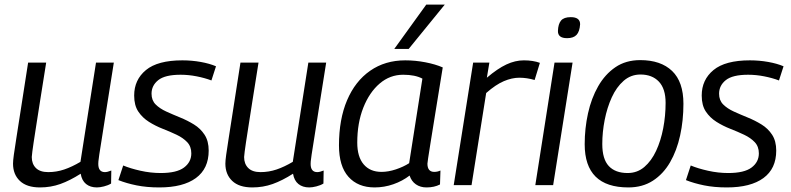

<svg xmlns="http://www.w3.org/2000/svg" viewBox="-20 -810 3462 840"><path d="M155 10Q97 10 67 -18.5Q37 -47 37 -94Q37 -107 40.5 -132.5Q44 -158 51.5 -205.5Q59 -253 71.5 -333.5Q84 -414 103 -536H182Q166 -435 155 -366Q144 -297 137.5 -254Q131 -211 127 -186Q123 -161 121.5 -147Q120 -133 119 -123Q119 -93 137 -75Q155 -57 191 -57Q227 -57 261 -68.5Q295 -80 332 -102L400 -536H478Q458 -412 445.5 -331.5Q433 -251 425.5 -204Q418 -157 414.5 -134.5Q411 -112 410.5 -104Q410 -96 410 -93Q410 -57 439 -57Q450 -57 467 -64L466 -7Q453 1 435 5.5Q417 10 404 10Q375 10 356.5 -5Q338 -20 333 -50Q286 -20 244 -5Q202 10 155 10Z M498 -22 519 -86Q550 -73 594.5 -63Q639 -53 683 -53Q753 -53 785 -77Q817 -101 817 -139Q817 -169 799 -188Q781 -207 752.5 -220.5Q724 -234 692 -246.5Q660 -259 631.5 -277Q603 -295 585 -322Q567 -349 567 -392Q567 -461 618.5 -503.5Q670 -546 778 -546Q819 -546 858 -539Q897 -532 925 -520L905 -458Q876 -469 840.5 -476Q805 -483 770 -483Q702 -483 672.5 -459.5Q643 -436 643 -400Q643 -371 661 -353Q679 -335 707.5 -322Q736 -309 768 -296Q800 -283 828.5 -265.5Q857 -248 875 -220.5Q893 -193 893 -151Q893 -72 837 -31Q781 10 677 10Q622 10 577.5 1Q533 -8 498 -22Z M1084 10Q1026 10 996 -18.5Q966 -47 966 -94Q966 -107 969.5 -132.5Q973 -158 980.5 -205.5Q988 -253 1000.5 -333.5Q1013 -414 1032 -536H1111Q1095 -435 1084 -366Q1073 -297 1066.5 -254Q1060 -211 1056 -186Q1052 -161 1050.5 -147Q1049 -133 1048 -123Q1048 -93 1066 -75Q1084 -57 1120 -57Q1156 -57 1190 -68.5Q1224 -80 1261 -102L1329 -536H1407Q1387 -412 1374.5 -331.5Q1362 -251 1354.5 -204Q1347 -157 1343.5 -134.5Q1340 -112 1339.5 -104Q1339 -96 1339 -93Q1339 -57 1368 -57Q1379 -57 1396 -64L1395 -7Q1382 1 1364 5.5Q1346 10 1333 10Q1304 10 1285.5 -5Q1267 -20 1262 -50Q1215 -20 1173 -5Q1131 10 1084 10Z M1846 10Q1819 10 1799.5 -3.5Q1780 -17 1772 -42Q1741 -18 1701 -4Q1661 10 1619 10Q1546 10 1504.5 -36.5Q1463 -83 1463 -174Q1463 -288 1498.5 -371.5Q1534 -455 1599.5 -500.5Q1665 -546 1753 -546Q1797 -546 1841 -537.5Q1885 -529 1917 -515Q1897 -392 1884 -311.5Q1871 -231 1863.5 -184.5Q1856 -138 1853 -117.5Q1850 -97 1850 -94Q1850 -58 1880 -58Q1894 -58 1907 -64L1905 -3Q1880 10 1846 10ZM1770 -96 1828 -466Q1796 -483 1744 -483Q1686 -483 1641 -444.5Q1596 -406 1569.5 -339Q1543 -272 1543 -186Q1543 -124 1571 -91Q1599 -58 1649 -58Q1679 -58 1712 -69Q1745 -80 1770 -96ZM1705 -596 1845 -790H1926L1768 -596Z M2121 -536 2110 -470Q2157 -510 2195.5 -528Q2234 -546 2272 -546Q2312 -546 2342 -535L2319 -460Q2285 -470 2252 -470Q2220 -470 2184.5 -455Q2149 -440 2107 -403L2043 0H1965L2050 -536Z M2477 -735Q2518 -735 2518 -704Q2516 -672 2502.5 -657.5Q2489 -643 2461 -643Q2420 -643 2421 -675Q2422 -705 2434.5 -720Q2447 -735 2477 -735ZM2322 0 2406 -536H2485L2400 0Z M2729 10Q2538 10 2538 -179Q2538 -248 2552.5 -314Q2567 -380 2597 -432.5Q2627 -485 2672.5 -516Q2718 -547 2781 -547Q2871 -547 2920.5 -499.5Q2970 -452 2970 -356Q2970 -283 2955.5 -217Q2941 -151 2911.5 -100Q2882 -49 2836.5 -19.5Q2791 10 2729 10ZM2726 -53Q2768 -53 2799 -79.5Q2830 -106 2850.5 -150Q2871 -194 2881.5 -248.5Q2892 -303 2892 -360Q2892 -422 2862.5 -453Q2833 -484 2782 -484Q2740 -484 2708.5 -456.5Q2677 -429 2656.5 -384Q2636 -339 2625.5 -285.5Q2615 -232 2615 -180Q2615 -114 2643.5 -83.5Q2672 -53 2726 -53Z M2981 -22 3002 -86Q3033 -73 3077.5 -63Q3122 -53 3166 -53Q3236 -53 3268 -77Q3300 -101 3300 -139Q3300 -169 3282 -188Q3264 -207 3235.5 -220.5Q3207 -234 3175 -246.5Q3143 -259 3114.5 -277Q3086 -295 3068 -322Q3050 -349 3050 -392Q3050 -461 3101.5 -503.5Q3153 -546 3261 -546Q3302 -546 3341 -539Q3380 -532 3408 -520L3388 -458Q3359 -469 3323.5 -476Q3288 -483 3253 -483Q3185 -483 3155.5 -459.5Q3126 -436 3126 -400Q3126 -371 3144 -353Q3162 -335 3190.5 -322Q3219 -309 3251 -296Q3283 -283 3311.5 -265.5Q3340 -248 3358 -220.5Q3376 -193 3376 -151Q3376 -72 3320 -31Q3264 10 3160 10Q3105 10 3060.5 1Q3016 -8 2981 -22Z"/></svg>

Font: Georama
Style: Italic
Weight: 400
Italic angle: -9°
Designer: Jean-Baptiste Levee
Foundry: Production Type
Version: Version 1.000